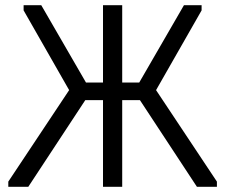

<svg xmlns="http://www.w3.org/2000/svg" viewBox="-20 -720 868 740"><path d="M12 0H89L331 -368L139 -700H71V-680L268 -335L272 -411L12 -20ZM739 0H816V-20L556 -411L560 -335L757 -680V-700H689L497 -368ZM286 -334H540V-402H286ZM451 -700H377V0H451Z"/></svg>

Font: Tilda Sans VF
Style: Regular
Weight: 400
Designer: ParaType Ltd
Foundry: ParaType Ltd
Version: Version 1.010